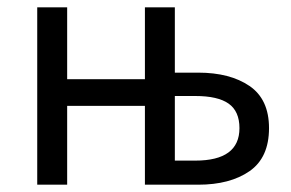

<svg xmlns="http://www.w3.org/2000/svg" viewBox="-20 -506 798 526"><path d="M82 0V-486H164V-289H377V-486H459V-307H523Q610 -307 663.5 -270.5Q717 -234 717 -155Q717 -74 663.5 -37Q610 0 523 0H377V-216H164V0ZM459 -66H515Q636 -66 636 -155Q636 -201 606.5 -222Q577 -243 515 -243H459Z"/></svg>

Font: Giro Regular
Style: Regular
Weight: 400
Designer: Paul D. Hunt
Foundry: Adobe Systems Incorporated
Version: Version 1.000;PS 1.0;hotconv 1.0.88;makeotf.lib2.5.647800